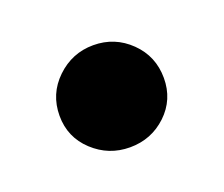

<svg xmlns="http://www.w3.org/2000/svg" viewBox="-46 -214 330 283"><g transform="rotate(-20 119.0 -72.0)"><path d="M118.7 7.8Q85.4 7.8 61 -14.9Q36.6 -37.6 36.6 -71.3Q36.6 -105.5 61 -128.9Q85.4 -152.3 118.7 -152.3Q152.3 -152.3 176.3 -128.9Q200.2 -105.5 200.2 -71.3Q200.2 -37.6 176.3 -14.9Q152.3 7.8 118.7 7.8Z"/></g></svg>

Font: Lateef ExtraBold
Style: Regular
Weight: 800
Designer: SIL International
Foundry: SIL International
Version: Version 4.200